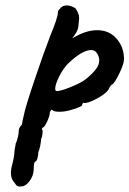

<svg xmlns="http://www.w3.org/2000/svg" viewBox="-20 -452 476 706"><path d="M52 234Q42 234 37 225Q36 224 28 213Q20 202 20 181Q20 177 22 165Q33 123 33 107Q33 102 35 92.5Q37 83 38 75Q42 68 45.5 53.5Q49 39 49 28Q49 23 52.5 16.5Q56 10 61 6Q61 0 64 -12.5Q67 -25 68 -30Q73 -57 107 -158Q141 -259 165 -321Q177 -349 185 -373Q193 -397 193 -407Q193 -411 195.5 -414.5Q198 -418 204 -424Q212 -432 225 -432Q242 -432 258 -421Q265 -410 268 -402Q271 -394 271 -384Q271 -381 269 -365Q269 -344 257 -327Q245 -310 246 -311Q295 -341 337 -341Q382 -341 409 -309.5Q436 -278 436 -235Q436 -218 420 -184.5Q404 -151 394 -142Q388 -142 378 -121Q366 -105 332.5 -87.5Q299 -70 287 -74Q286 -74 284 -71.5Q282 -69 282 -65Q282 -61 252 -51Q222 -41 200 -41Q188 -41 182 -42.5Q176 -44 170 -49Q163 -42 163 -36Q163 -26 153 -4.5Q143 17 137 17Q136 18 134.5 21Q133 24 137 28Q137 31 136 42Q135 53 131 59Q131 68 128 83.5Q125 99 121 107Q121 119 117.5 130.5Q114 142 110 142Q104 144 104 171Q103 195 88.5 214Q74 233 61 233ZM298 -163Q321 -182 333 -198Q345 -214 345 -230Q345 -244 336 -257Q329 -268 315 -268Q282 -268 229 -217Q211 -198 197 -169.5Q183 -141 183 -126Q183 -117 189 -117Q203 -117 241.5 -132.5Q280 -148 298 -163Z"/></svg>

Font: Caveat
Style: Bold
Weight: 700
Designer: Pablo Impallari
Foundry: Pablo Impallari
Version: Version 1.500; ttfautohint (v1.6)